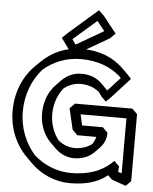

<svg xmlns="http://www.w3.org/2000/svg" viewBox="-72 -1209 1052 1318"><g transform="rotate(5 454.0 -550.0)"><path d="M808 -427V-48L783 -56L786 -94L751 -129L730 -109C662 -48 570 -20 462 -20C364 -20 274 -58 205 -119C137 -196 95 -299 95 -412C95 -527 136 -632 203 -708C271 -768 361 -805 462 -805C579 -805 668 -769 735 -710C738 -707 742 -703 745 -699L660 -606L655 -611L620 -647L619 -648C577 -690 528 -705 473 -705C423 -705 376 -684 340 -648L305 -612L304 -611C257 -563 228 -492 228 -412C228 -333 257 -263 304 -216L339 -181L340 -180C377 -144 423 -123 473 -123C524 -123 575 -141 609 -175L644 -211L645 -212C671 -239 687 -274 687 -317L652 -352H509L492 -427ZM878 -462 843 -497H448L413 -462L447 -317L482 -282H613C609 -264 600 -246 589 -230C558 -207 515 -193 473 -193C430 -193 391 -208 358 -235C322 -280 298 -343 298 -412C298 -483 322 -546 359 -593C391 -619 431 -635 473 -635C521 -635 562 -623 601 -593C607 -586 616 -574 622 -564L657 -529L692 -564L815 -699C807 -709 798 -719 789 -728L754 -763C684 -833 590 -875 462 -875C352 -875 257 -833 186 -762L185 -761L149 -726C71 -648 25 -536 25 -412C25 -290 72 -180 150 -102L151 -101L187 -65C259 7 355 50 462 50C564 50 651 27 717 -27L746 1L843 35L878 0ZM391 -936 552 -1076 604 -1010 416 -901ZM354 -974 318 -939 374 -862 410 -827 648 -965 683 -1000 592 -1115 556 -1150Z"/></g></svg>

Font: Hussar Press
Style: Bold
Weight: 700
Foundry: Cannot Into Space Fonts
Version: Version 1.43